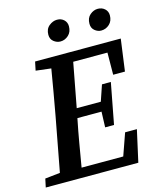

<svg xmlns="http://www.w3.org/2000/svg" viewBox="-137 -937 848 1024"><g transform="rotate(-15 287.0 -424.5)"><path d="M96 -616 106 -664H579L555 -488H490L491 -610H302L256 -366H389L419 -454H468L425 -228H376L379 -314H246L245 -310Q232 -246 221 -182Q210 -118 199 -53H429L472 -175H537L498 0H-13L-3 -47L80 -56L136 -354Q147 -417 158.5 -480Q170 -543 180 -606ZM265 -732Q245 -732 228 -745.5Q211 -759 211 -783Q211 -815 232 -832Q253 -849 276 -849Q299 -849 314 -835Q329 -821 329 -799Q329 -768 309.5 -750Q290 -732 265 -732ZM490 -732Q471 -732 454.5 -745.5Q438 -759 438 -783Q438 -815 458 -832Q478 -849 501 -849Q524 -849 539.5 -835Q555 -821 555 -799Q555 -768 535.5 -750Q516 -732 490 -732Z"/></g></svg>

Font: Source Serif 4 Semibold
Style: Italic
Weight: 600
Italic angle: -12°
Designer: Frank Grießhammer
Foundry: Adobe
Version: Version 4.005;hotconv 1.1.0;makeotfexe 2.6.0